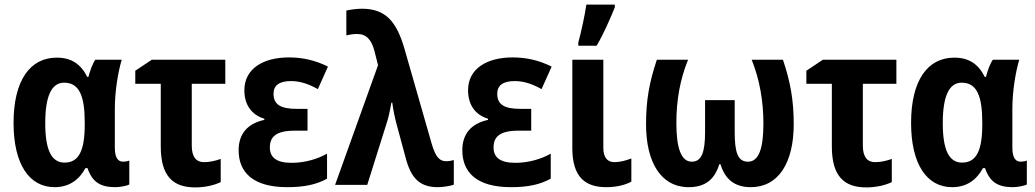

<svg xmlns="http://www.w3.org/2000/svg" viewBox="-20 -805 4508 836"><path d="M218 10C282 10 325 -23 352 -73H361C382 -12 417 10 483 10C500 10 535 4 543 -2V-106C537 -103 525 -101 516 -101C494 -101 480 -118 480 -162V-331C480 -411 495 -495 510 -545H395C382 -526 372 -497 365 -470H360C332 -526 291 -554 227 -554C111 -554 39 -455 39 -270C39 -89 108 10 218 10ZM261 -97C203 -97 177 -154 177 -269C177 -383 203 -445 259 -445C325 -445 349 -388 349 -271V-264C349 -150 324 -97 261 -97Z M961 -545H641L569 -497V-440H680V-167C680 -36 735 11 830 11C874 11 914 1 941 -12V-113C916 -104 892 -99 868 -99C834 -99 815 -122 815 -171V-440H961Z M1319 -331H1272C1203 -331 1171 -349 1171 -397C1171 -433 1196 -452 1247 -452C1289 -452 1326 -438 1364 -417L1408 -515C1354 -542 1299 -555 1238 -555C1126 -555 1044 -506 1044 -412C1044 -349 1075 -305 1131 -288V-283C1061 -268 1019 -225 1019 -151C1019 -55 1081 10 1231 10C1306 10 1359 -2 1404 -27V-136C1364 -113 1308 -96 1250 -96C1183 -96 1155 -120 1155 -163C1155 -210 1183 -236 1263 -236H1319Z M1439 0H1579L1663 -267C1672 -293 1679 -328 1684 -358H1688C1692 -328 1699 -291 1709 -256L1746 -119C1769 -30 1807 10 1886 10C1908 10 1941 5 1956 -1V-108C1945 -105 1934 -103 1924 -103C1896 -103 1878 -117 1860 -178L1741 -593C1706 -714 1657 -767 1556 -767C1533 -767 1505 -763 1488 -759V-651C1501 -654 1517 -657 1534 -657C1575 -657 1597 -634 1611 -581L1626 -521Z M2293 -331H2246C2177 -331 2145 -349 2145 -397C2145 -433 2170 -452 2221 -452C2263 -452 2300 -438 2338 -417L2382 -515C2328 -542 2273 -555 2212 -555C2100 -555 2018 -506 2018 -412C2018 -349 2049 -305 2105 -288V-283C2035 -268 1993 -225 1993 -151C1993 -55 2055 10 2205 10C2280 10 2333 -2 2378 -27V-136C2338 -113 2282 -96 2224 -96C2157 -96 2129 -120 2129 -163C2129 -210 2157 -236 2237 -236H2293Z M2498 -606H2578C2610 -661 2637 -724 2657 -773V-785H2533C2528 -746 2509 -658 2498 -620ZM2607 -545H2472V-160C2472 -33 2529 10 2620 10C2664 10 2701 1 2729 -14V-115C2705 -106 2681 -99 2655 -99C2625 -99 2607 -119 2607 -161Z M3389 -545H3253C3288 -457 3304 -364 3304 -267C3304 -161 3285 -101 3237 -101C3193 -101 3179 -140 3179 -230V-369H3050V-230C3050 -142 3035 -101 2992 -101C2946 -101 2925 -160 2925 -269C2925 -369 2941 -459 2976 -545H2840C2807 -446 2793 -369 2793 -264C2793 -98 2858 10 2979 10C3052 10 3092 -25 3112 -90H3117C3137 -25 3178 10 3249 10C3370 10 3436 -97 3436 -264C3436 -367 3422 -448 3389 -545Z M3883 -545H3563L3491 -497V-440H3602V-167C3602 -36 3657 11 3752 11C3796 11 3836 1 3863 -12V-113C3838 -104 3814 -99 3790 -99C3756 -99 3737 -122 3737 -171V-440H3883Z M4126 10C4190 10 4233 -23 4260 -73H4269C4290 -12 4325 10 4391 10C4408 10 4443 4 4451 -2V-106C4445 -103 4433 -101 4424 -101C4402 -101 4388 -118 4388 -162V-331C4388 -411 4403 -495 4418 -545H4303C4290 -526 4280 -497 4273 -470H4268C4240 -526 4199 -554 4135 -554C4019 -554 3947 -455 3947 -270C3947 -89 4016 10 4126 10ZM4169 -97C4111 -97 4085 -154 4085 -269C4085 -383 4111 -445 4167 -445C4233 -445 4257 -388 4257 -271V-264C4257 -150 4232 -97 4169 -97Z"/></svg>

Font: Noto Sans Display SemiCondensed
Style: Bold
Weight: 700
Width: 4
Designer: Monotype Design Team
Foundry: Monotype Imaging Inc.
Version: Version 1.900